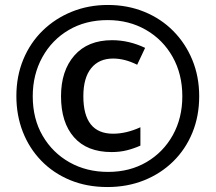

<svg xmlns="http://www.w3.org/2000/svg" viewBox="-20 -744 869 774"><path d="M413 10Q330 10 262.5 -18Q195 -46 146.5 -96Q98 -146 72 -212.5Q46 -279 46 -357Q46 -437 74 -504.5Q102 -572 152.5 -621Q203 -670 270 -697Q337 -724 415 -724Q494 -724 561.5 -696.5Q629 -669 678.5 -619Q728 -569 755.5 -502Q783 -435 783 -356Q783 -276 755.5 -209Q728 -142 678 -93Q628 -44 560.5 -17Q493 10 413 10ZM416 -51Q503 -51 570.5 -90.5Q638 -130 676.5 -199Q715 -268 715 -356Q715 -445 676 -514.5Q637 -584 568.5 -623.5Q500 -663 414 -663Q325 -663 257 -623Q189 -583 150.5 -513Q112 -443 112 -356Q112 -265 152 -196.5Q192 -128 260.5 -89.5Q329 -51 416 -51ZM430 -131Q331 -131 278.5 -190.5Q226 -250 226 -356Q226 -459 280 -520.5Q334 -582 432 -582Q500 -582 565 -551L533 -483Q483 -508 436 -508Q379 -508 347.5 -469Q316 -430 316 -356Q316 -205 436 -205Q489 -205 546 -231V-157Q519 -145 491 -138Q463 -131 430 -131Z"/></svg>

Font: Noto Sans Condensed SemiBold
Style: Regular
Weight: 600
Width: 3
Designer: Monotype Design Team
Foundry: Monotype Imaging Inc.
Version: Version 2.013; ttfautohint (v1.8.4.7-5d5b)